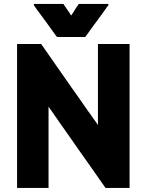

<svg xmlns="http://www.w3.org/2000/svg" viewBox="-20 -930 732 960"><path d="M335.9 -852.5Q338.9 -857.4 341.8 -861.3Q344.7 -866.2 347.7 -870.1Q350.6 -875 353.5 -879.9Q357.4 -885.7 360.4 -890.6Q364.3 -895.5 367.2 -900.4Q370.1 -905.3 374 -910.2Q375 -910.2 376 -910.2Q377.9 -910.2 378.9 -910.2Q393.6 -910.2 408.2 -910.2Q422.9 -910.2 437.5 -910.2Q447.3 -910.2 457 -910.2Q466.8 -910.2 477.5 -910.2Q488.3 -910.2 499 -910.2Q509.8 -910.2 520.5 -910.2Q521.5 -909.2 521.5 -907.2Q522.5 -906.2 523.4 -905.3Q520.5 -902.3 518.6 -899.4Q516.6 -896.5 514.6 -894.5Q502.9 -877.9 491.2 -861.3Q478.5 -844.7 466.8 -828.1Q459 -816.4 450.2 -805.7Q442.4 -793.9 433.6 -783.2Q426.8 -773.4 419.9 -763.7Q413.1 -754.9 406.2 -745.1Q405.3 -745.1 403.3 -745.1Q402.3 -745.1 401.4 -745.1Q385.7 -745.1 371.1 -745.1Q356.4 -745.1 341.8 -745.1Q331.1 -745.1 321.3 -745.1Q310.5 -745.1 300.8 -745.1Q292 -745.1 283.2 -745.1Q273.4 -745.1 264.6 -745.1Q264.6 -746.1 263.7 -747.1Q262.7 -748 261.7 -749Q257.8 -753.9 253.9 -759.8Q251 -764.6 247.1 -769.5Q238.3 -781.2 230.5 -792Q221.7 -803.7 213.9 -815.4Q205.1 -826.2 197.3 -837.9Q188.5 -848.6 180.7 -860.4Q172.9 -871.1 164.1 -882.8Q156.2 -893.6 148.4 -905.3Q148.4 -906.2 150.4 -910.2Q155.3 -910.2 164.1 -910.2Q178.7 -910.2 193.4 -910.2Q208 -910.2 222.7 -910.2Q232.4 -910.2 242.2 -910.2Q252 -910.2 261.7 -910.2Q270.5 -910.2 279.3 -910.2Q288.1 -910.2 296.9 -910.2Q297.9 -909.2 298.8 -908.2Q299.8 -906.2 299.8 -905.3Q305.7 -898.4 310.5 -890.6Q315.4 -883.8 320.3 -876Q323.2 -871.1 327.1 -866.2Q331.1 -861.3 334 -855.5Q335 -855.5 335 -854.5Q335 -853.5 335.9 -852.5ZM469.7 -304.7Q469.7 -345.7 469.7 -385.7Q469.7 -426.8 469.7 -466.8Q469.7 -500 469.7 -534.2Q469.7 -567.4 469.7 -600.6Q469.7 -627.9 469.7 -655.3Q469.7 -682.6 469.7 -710Q472.7 -710 474.6 -710Q477.5 -710 480.5 -710Q485.4 -710 490.2 -710Q495.1 -710 500 -710Q510.7 -710 521.5 -710Q532.2 -710 543 -710Q553.7 -710 564.5 -710Q575.2 -710 585.9 -710Q596.7 -710 606.4 -710Q617.2 -710 627.9 -710Q627.9 -707 627.9 -705.1Q627.9 -702.1 627.9 -700.2Q627.9 -620.1 627.9 -541Q627.9 -460.9 627.9 -381.8Q627.9 -327.1 627.9 -272.5Q627.9 -217.8 627.9 -163.1Q627.9 -120.1 627.9 -77.1Q627.9 -33.2 627.9 9.8Q626 9.8 623 9.8Q620.1 9.8 618.2 9.8Q606.4 9.8 593.8 9.8Q582 9.8 570.3 9.8Q562.5 9.8 553.7 9.8Q545.9 9.8 537.1 9.8Q530.3 9.8 522.5 9.8Q515.6 9.8 507.8 9.8Q506.8 8.8 505.9 7.8Q505.9 6.8 504.9 5.9Q470.7 -43 436.5 -91.8Q402.3 -140.6 368.2 -188.5Q344.7 -222.7 321.3 -255.9Q297.9 -289.1 274.4 -322.3Q261.7 -340.8 249 -359.4Q236.3 -377.9 222.7 -396.5Q222.7 -355.5 222.7 -314.5Q222.7 -274.4 222.7 -233.4Q222.7 -200.2 222.7 -167Q222.7 -132.8 222.7 -99.6Q222.7 -72.3 222.7 -44.9Q222.7 -17.6 222.7 9.8Q220.7 9.8 217.8 9.8Q215.8 9.8 212.9 9.8Q197.3 9.8 181.6 9.8Q166 9.8 150.4 9.8Q139.6 9.8 128.9 9.8Q118.2 9.8 107.4 9.8Q96.7 9.8 85.9 9.8Q75.2 9.8 65.4 9.8Q65.4 7.8 65.4 4.9Q65.4 2.9 65.4 0Q65.4 -80.1 65.4 -159.2Q65.4 -238.3 65.4 -318.4Q65.4 -373 65.4 -427.7Q65.4 -482.4 65.4 -537.1Q65.4 -580.1 65.4 -623Q65.4 -667 65.4 -710Q67.4 -710 70.3 -710Q72.3 -710 75.2 -710Q86.9 -710 98.6 -710Q110.4 -710 123 -710Q130.9 -710 138.7 -710Q147.5 -710 155.3 -710Q163.1 -710 169.9 -710Q177.7 -710 185.5 -710Q185.5 -709 186.5 -708Q187.5 -707 188.5 -706.1Q222.7 -657.2 256.8 -608.4Q290 -560.5 324.2 -511.7Q347.7 -478.5 371.1 -445.3Q394.5 -412.1 418 -377.9Q425.8 -367.2 433.6 -356.4Q441.4 -344.7 449.2 -334Q454.1 -327.1 460 -319.3Q464.8 -311.5 469.7 -304.7Z"/></svg>

Font: LeFont
Style: Bold
Weight: 800
Designer: Leryon MEDIA
Version: Version 1.0